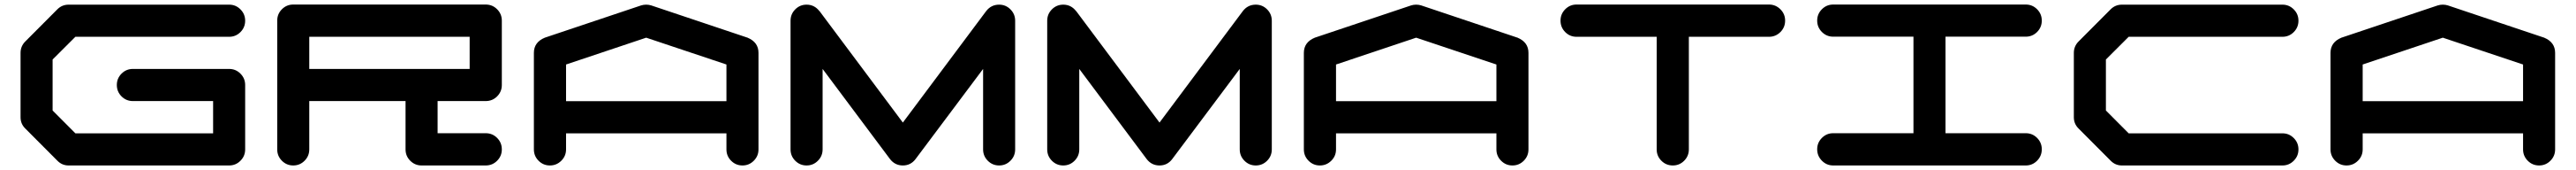

<svg xmlns="http://www.w3.org/2000/svg" viewBox="-20 -729 11378 749"><path d="M1063 -354.5V-70.8Q1063 -41.5 1042.2 -20.8Q1021.5 0 992.2 0H283.2Q253.9 0 233.4 -21L91.8 -162.6Q70.8 -183.1 70.8 -212.4V-496.1Q70.8 -525.4 91.8 -546.4L233.4 -688Q253.9 -708.5 283.2 -708.5H992.2Q1021.5 -708.5 1042.2 -687.7Q1063 -667 1063 -637.7Q1063 -608.4 1042.2 -587.6Q1021.5 -566.9 992.2 -566.9H313L212.4 -466.8V-242.2L313 -141.6H921.4V-283.7H566.9Q537.6 -283.7 516.8 -304.4Q496.1 -325.2 496.1 -354.5Q496.1 -383.8 516.8 -404.5Q537.6 -425.3 566.9 -425.3H992.2Q1021.5 -425.3 1042.2 -404.5Q1063 -383.8 1063 -354.5Z M2054.7 -425.3V-566.9H1346.2V-425.3ZM2125.5 -709Q2155.3 -709 2176 -688.2Q2196.8 -667.5 2196.8 -638.2V-354.5Q2196.8 -325.2 2176 -304.4Q2155.3 -283.7 2125.5 -283.7H1913.1V-142.1H2125.5Q2155.3 -142.1 2176 -121.3Q2196.8 -100.6 2196.8 -70.8Q2196.8 -41.5 2176 -20.8Q2155.3 0 2125.5 0H1842.3Q1813 0 1792.2 -20.8Q1771.5 -41.5 1771.5 -70.8V-283.7H1346.2V-70.8Q1346.2 -41.5 1325.4 -20.8Q1304.7 0 1275.4 0Q1246.1 0 1225.3 -20.8Q1204.6 -41.5 1204.6 -70.8V-638.2Q1204.6 -667.5 1225.3 -688.2Q1246.1 -709 1275.4 -709Z M3189 -283.2V-444.8L2834.5 -563L2480.5 -444.8V-283.2ZM3330.6 -70.8Q3330.6 -41.5 3309.8 -20.8Q3289.1 0 3259.8 0Q3230.5 0 3209.7 -20.8Q3189 -41.5 3189 -70.8V-141.6H2480.5V-70.8Q2480.5 -41.5 2459.5 -20.8Q2438.5 0 2409.2 0Q2379.9 0 2359.1 -20.8Q2338.4 -41.5 2338.4 -70.8V-496.1Q2338.4 -543 2386.7 -563L2387.7 -563.5H2388.2L2812 -705.1Q2822.8 -708.5 2834.5 -708.5Q2846.2 -708.5 2856.9 -705.1L3280.8 -563.5H3281.7L3282.2 -563Q3330.6 -543 3330.6 -496.1Z M4464.4 -637.7V-70.8Q4464.4 -41.5 4443.6 -20.8Q4422.9 0 4393.6 0Q4364.3 0 4343.5 -20.8Q4322.8 -41.5 4322.8 -70.8V-425.3L4024.9 -28.8Q4003.4 0 3968.3 0Q3933.1 0 3911.1 -28.8L3613.8 -425.3V-70.8Q3613.8 -41.5 3593 -20.8Q3572.3 0 3543 0Q3513.7 0 3492.9 -20.8Q3472.2 -41.5 3472.2 -70.8V-637.7Q3472.2 -667 3492.9 -687.7Q3513.7 -708.5 3543 -708.5Q3577.6 -708.5 3599.6 -680.2H3600.1L3968.3 -189L4336.4 -680.2Q4358.4 -708.5 4393.6 -708.5Q4422.9 -708.5 4443.6 -687.7Q4464.4 -667 4464.4 -637.7Z M5598.1 -637.7V-70.8Q5598.1 -41.5 5577.4 -20.8Q5556.6 0 5527.3 0Q5498 0 5477.3 -20.8Q5456.5 -41.5 5456.5 -70.8V-425.3L5158.7 -28.8Q5137.2 0 5102.1 0Q5066.9 0 5044.9 -28.8L4747.6 -425.3V-70.8Q4747.6 -41.5 4726.8 -20.8Q4706.1 0 4676.8 0Q4647.5 0 4626.7 -20.8Q4606 -41.5 4606 -70.8V-637.7Q4606 -667 4626.7 -687.7Q4647.5 -708.5 4676.8 -708.5Q4711.4 -708.5 4733.4 -680.2H4733.9L5102.1 -189L5470.2 -680.2Q5492.2 -708.5 5527.3 -708.5Q5556.6 -708.5 5577.4 -687.7Q5598.1 -667 5598.1 -637.7Z M6590.3 -283.2V-444.8L6235.8 -563L5881.8 -444.8V-283.2ZM6731.9 -70.8Q6731.9 -41.5 6711.2 -20.8Q6690.4 0 6661.1 0Q6631.8 0 6611.1 -20.8Q6590.3 -41.5 6590.3 -70.8V-141.6H5881.8V-70.8Q5881.8 -41.5 5860.8 -20.8Q5839.8 0 5810.5 0Q5781.2 0 5760.5 -20.8Q5739.7 -41.5 5739.7 -70.8V-496.1Q5739.7 -543 5788.1 -563L5789.1 -563.5H5789.6L6213.4 -705.1Q6224.1 -708.5 6235.8 -708.5Q6247.6 -708.5 6258.3 -705.1L6682.1 -563.5H6683.1L6683.6 -563Q6731.9 -543 6731.9 -496.1Z M7794.4 -709Q7823.7 -709 7844.7 -688.2Q7865.7 -667.5 7865.7 -638.2Q7865.7 -608.4 7844.7 -587.6Q7823.7 -566.9 7794.4 -566.9H7440.4V-70.8Q7440.4 -41.5 7419.7 -20.8Q7398.9 0 7369.6 0Q7339.8 0 7319.1 -20.8Q7298.3 -41.5 7298.3 -70.8V-566.9H6944.3Q6915 -566.9 6894.3 -587.6Q6873.5 -608.4 6873.5 -638.2Q6873.5 -667.5 6894.3 -688.2Q6915 -709 6944.3 -709Z M8928.7 -142.1Q8958 -142.1 8978.8 -121.3Q8999.5 -100.6 8999.5 -71.3Q8999.5 -42 8978.8 -21Q8958 0 8928.7 0H8078.1Q8048.8 0 8028.1 -21Q8007.3 -42 8007.3 -71.3Q8007.3 -100.6 8028.1 -121.3Q8048.8 -142.1 8078.1 -142.1H8432.6V-567.4H8078.1Q8048.8 -567.4 8028.1 -588.1Q8007.3 -608.9 8007.3 -638.2Q8007.3 -667.5 8028.1 -688.2Q8048.8 -709 8078.1 -709H8928.7Q8958 -709 8978.8 -688.2Q8999.5 -667.5 8999.5 -638.2Q8999.5 -608.9 8978.8 -588.1Q8958 -567.4 8928.7 -567.4H8574.2V-142.1Z M10062.5 -141.6Q10091.8 -141.6 10112.5 -120.8Q10133.3 -100.1 10133.3 -70.8Q10133.3 -41.5 10112.5 -20.8Q10091.8 0 10062.5 0H9353.5Q9324.2 0 9303.7 -21L9162.1 -162.6Q9141.1 -183.1 9141.1 -212.4V-496.1Q9141.1 -525.4 9162.1 -546.4L9303.7 -688Q9324.2 -708.5 9353.5 -708.5H10062.5Q10091.8 -708.5 10112.5 -687.7Q10133.3 -667 10133.3 -637.7Q10133.3 -608.4 10112.5 -587.6Q10091.8 -566.9 10062.5 -566.9H9383.3L9282.7 -466.8V-242.2L9383.3 -141.6Z M11125.5 -283.2V-444.8L10771 -563L10417 -444.8V-283.2ZM11267.1 -70.8Q11267.1 -41.5 11246.3 -20.8Q11225.6 0 11196.3 0Q11167 0 11146.2 -20.8Q11125.5 -41.5 11125.5 -70.8V-141.6H10417V-70.8Q10417 -41.5 10396 -20.8Q10375 0 10345.7 0Q10316.4 0 10295.7 -20.8Q10274.9 -41.5 10274.9 -70.8V-496.1Q10274.9 -543 10323.2 -563L10324.2 -563.5H10324.7L10748.5 -705.1Q10759.3 -708.5 10771 -708.5Q10782.7 -708.5 10793.5 -705.1L11217.3 -563.5H11218.3L11218.8 -563Q11267.1 -543 11267.1 -496.1Z"/></svg>

Font: Robtronika
Style: Regular
Weight: 400
Designer: GGBot
Version: 1.00